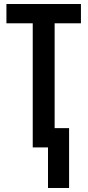

<svg xmlns="http://www.w3.org/2000/svg" viewBox="-20 -734 436 956"><path d="M219 202H324V-96H252V-618H383V-714H12V-618H143V0H219Z"/></svg>

Font: Noto Sans Display Condensed Medium
Style: Regular
Weight: 500
Width: 3
Designer: Monotype Design Team
Foundry: Monotype Imaging Inc.
Version: Version 1.900